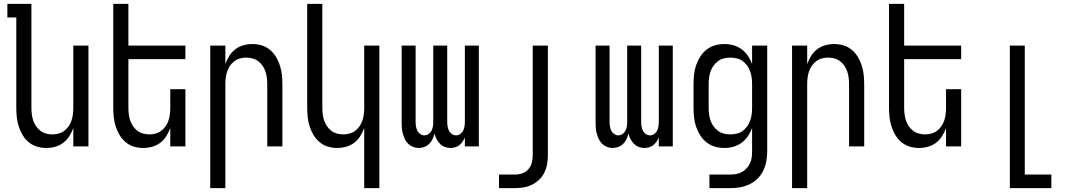

<svg xmlns="http://www.w3.org/2000/svg" viewBox="-20 -755 5540 990"><path d="M219 8Q194 8 170.5 1Q147 -6 128 -22Q109 -38 96.5 -59Q84 -80 76.5 -103.5Q69 -127 66.5 -151.5Q64 -176 64 -200V-665H18V-735H142V-200Q142 -183 144 -166.5Q146 -150 151 -134.5Q156 -119 165.5 -105Q175 -91 188 -81Q201 -71 217 -66.5Q233 -62 250 -62Q267 -62 283 -66.5Q299 -71 312 -81Q325 -91 334.5 -105Q344 -119 349 -134.5Q354 -150 356 -166.5Q358 -183 358 -200V-520H436V0H358V-95Q350 -73 337.5 -53Q325 -33 306.5 -19Q288 -5 265 1.5Q242 8 219 8Z M719 8Q694 8 670.5 1Q647 -6 628 -22Q609 -38 596.5 -59Q584 -80 576.5 -103.5Q569 -127 566.5 -151.5Q564 -176 564 -200V-735H642V-520H936V-450H642V-200Q642 -183 644 -166.5Q646 -150 651 -134.5Q656 -119 665.5 -105Q675 -91 688 -81Q701 -71 717 -66.5Q733 -62 750 -62Q767 -62 783 -66.5Q799 -71 812 -81Q825 -91 834.5 -105Q844 -119 849 -134.5Q854 -150 856 -166.5Q858 -183 858 -200V-295H936V0H858V-95Q850 -73 837.5 -53Q825 -33 806.5 -19Q788 -5 765 1.5Q742 8 719 8Z M1064 215V-520H1142V-425Q1150 -447 1162.5 -467Q1175 -487 1193.5 -501Q1212 -515 1235 -521.5Q1258 -528 1281 -528Q1306 -528 1329.5 -521Q1353 -514 1372 -498Q1391 -482 1403.5 -461Q1416 -440 1423.5 -416.5Q1431 -393 1433.5 -368.5Q1436 -344 1436 -320V0H1358V-320Q1358 -337 1356 -353.5Q1354 -370 1349 -385.5Q1344 -401 1334.5 -415Q1325 -429 1312 -439Q1299 -449 1283 -453.5Q1267 -458 1250 -458Q1233 -458 1217 -453.5Q1201 -449 1188 -439Q1175 -429 1165.5 -415Q1156 -401 1151 -385.5Q1146 -370 1144 -353.5Q1142 -337 1142 -320V215Z M1858 215V-95Q1850 -73 1837.5 -53Q1825 -33 1806.5 -19Q1788 -5 1765 1.5Q1742 8 1719 8Q1694 8 1670.5 1Q1647 -6 1628 -22Q1609 -38 1596.5 -59Q1584 -80 1576.5 -103.5Q1569 -127 1566.5 -151.5Q1564 -176 1564 -200V-735H1642V-200Q1642 -183 1644 -166.5Q1646 -150 1651 -134.5Q1656 -119 1665.5 -105Q1675 -91 1688 -81Q1701 -71 1717 -66.5Q1733 -62 1750 -62Q1767 -62 1783 -66.5Q1799 -71 1812 -81Q1825 -91 1834.5 -105Q1844 -119 1849 -134.5Q1854 -150 1856 -166.5Q1858 -183 1858 -200V-520H1936V215Z M2139 8Q2124 8 2110 2.5Q2096 -3 2085 -13.5Q2074 -24 2067.5 -38Q2061 -52 2057 -66.5Q2053 -81 2052 -96Q2051 -111 2051 -126V-520H2123V-126Q2123 -115 2125 -103Q2127 -91 2132 -81Q2137 -71 2147 -64Q2157 -57 2168 -57Q2180 -57 2190 -64Q2200 -71 2205 -81Q2210 -91 2212 -103Q2214 -115 2214 -126V-520H2286V-126Q2286 -115 2288 -103Q2290 -91 2295 -81Q2300 -71 2310 -64Q2320 -57 2332 -57Q2343 -57 2353 -64Q2363 -71 2368 -81Q2373 -91 2375 -103Q2377 -115 2377 -126V-520H2449V0H2377V-46Q2372 -35 2365 -24.5Q2358 -14 2348.5 -6.5Q2339 1 2327 4.5Q2315 8 2302 8Q2287 8 2273 2.5Q2259 -3 2248.5 -13.5Q2238 -24 2231 -38Q2224 -52 2220 -66Q2217 -52 2210.5 -38Q2204 -24 2193.5 -13.5Q2183 -3 2168.5 2.5Q2154 8 2139 8Z M2553 215V145H2636Q2655 145 2673.5 138.5Q2692 132 2704.5 117.5Q2717 103 2722 84Q2727 65 2727 46V-520H2805V46Q2805 69 2801 91.5Q2797 114 2787 134.5Q2777 155 2760.5 171Q2744 187 2724 197Q2704 207 2681.5 211Q2659 215 2636 215Z M3139 8Q3124 8 3110 2.5Q3096 -3 3085 -13.5Q3074 -24 3067.5 -38Q3061 -52 3057 -66.5Q3053 -81 3052 -96Q3051 -111 3051 -126V-520H3123V-126Q3123 -115 3125 -103Q3127 -91 3132 -81Q3137 -71 3147 -64Q3157 -57 3168 -57Q3180 -57 3190 -64Q3200 -71 3205 -81Q3210 -91 3212 -103Q3214 -115 3214 -126V-520H3286V-126Q3286 -115 3288 -103Q3290 -91 3295 -81Q3300 -71 3310 -64Q3320 -57 3332 -57Q3343 -57 3353 -64Q3363 -71 3368 -81Q3373 -91 3375 -103Q3377 -115 3377 -126V-520H3449V0H3377V-46Q3372 -35 3365 -24.5Q3358 -14 3348.5 -6.5Q3339 1 3327 4.5Q3315 8 3302 8Q3287 8 3273 2.5Q3259 -3 3248.5 -13.5Q3238 -24 3231 -38Q3224 -52 3220 -66Q3217 -52 3210.5 -38Q3204 -24 3193.5 -13.5Q3183 -3 3168.5 2.5Q3154 8 3139 8Z M3638 215V145H3746Q3762 145 3777.5 142Q3793 139 3806.5 131.5Q3820 124 3830.5 112Q3841 100 3847.5 86Q3854 72 3856 56.5Q3858 41 3858 25V-96Q3850 -73 3836.5 -53Q3823 -33 3804 -19Q3785 -5 3762 1.5Q3739 8 3715 8Q3690 8 3666 1Q3642 -6 3622.5 -21.5Q3603 -37 3590 -58Q3577 -79 3569 -102.5Q3561 -126 3558.5 -150.5Q3556 -175 3556 -200V-320Q3556 -345 3558.5 -369.5Q3561 -394 3569 -417.5Q3577 -441 3590 -462Q3603 -483 3622.5 -498.5Q3642 -514 3666 -521Q3690 -528 3715 -528Q3739 -528 3762 -521.5Q3785 -515 3804 -501Q3823 -487 3836.5 -467Q3850 -447 3858 -424V-520H3936V25Q3936 51 3931.5 76Q3927 101 3916 124Q3905 147 3886.5 165.5Q3868 184 3845 195Q3822 206 3797 210.5Q3772 215 3746 215ZM3746 -62Q3763 -62 3779.5 -66Q3796 -70 3809.5 -80Q3823 -90 3833 -104Q3843 -118 3848.5 -134Q3854 -150 3856 -166.5Q3858 -183 3858 -200V-320Q3858 -337 3856 -353.5Q3854 -370 3848.5 -386Q3843 -402 3833 -416Q3823 -430 3809.5 -440Q3796 -450 3779.5 -454Q3763 -458 3746 -458Q3729 -458 3712.5 -454Q3696 -450 3682.5 -440Q3669 -430 3659 -416Q3649 -402 3643.5 -386Q3638 -370 3636 -353.5Q3634 -337 3634 -320V-200Q3634 -183 3636 -166.5Q3638 -150 3643.5 -134Q3649 -118 3659 -104Q3669 -90 3682.5 -80Q3696 -70 3712.5 -66Q3729 -62 3746 -62Z M4064 215V-520H4142V-425Q4150 -447 4162.5 -467Q4175 -487 4193.5 -501Q4212 -515 4235 -521.5Q4258 -528 4281 -528Q4306 -528 4329.5 -521Q4353 -514 4372 -498Q4391 -482 4403.5 -461Q4416 -440 4423.5 -416.5Q4431 -393 4433.5 -368.5Q4436 -344 4436 -320V0H4358V-320Q4358 -337 4356 -353.5Q4354 -370 4349 -385.5Q4344 -401 4334.5 -415Q4325 -429 4312 -439Q4299 -449 4283 -453.5Q4267 -458 4250 -458Q4233 -458 4217 -453.5Q4201 -449 4188 -439Q4175 -429 4165.5 -415Q4156 -401 4151 -385.5Q4146 -370 4144 -353.5Q4142 -337 4142 -320V215Z M4719 8Q4694 8 4670.5 1Q4647 -6 4628 -22Q4609 -38 4596.5 -59Q4584 -80 4576.5 -103.5Q4569 -127 4566.5 -151.5Q4564 -176 4564 -200V-735H4642V-520H4936V-450H4642V-200Q4642 -183 4644 -166.5Q4646 -150 4651 -134.5Q4656 -119 4665.5 -105Q4675 -91 4688 -81Q4701 -71 4717 -66.5Q4733 -62 4750 -62Q4767 -62 4783 -66.5Q4799 -71 4812 -81Q4825 -91 4834.5 -105Q4844 -119 4849 -134.5Q4854 -150 4856 -166.5Q4858 -183 4858 -200V-295H4936V0H4858V-95Q4850 -73 4837.5 -53Q4825 -33 4806.5 -19Q4788 -5 4765 1.5Q4742 8 4719 8Z M5187 215V-520H5264V145H5401V215Z"/></svg>

Font: Iosevka
Style: Regular
Weight: 400
Monospace: yes
Designer: Belleve Invis
Foundry: Belleve Invis
Version: Version 33.2.3; ttfautohint (v1.8.4)